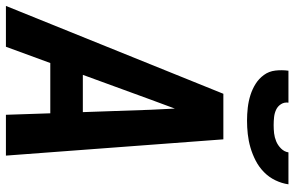

<svg xmlns="http://www.w3.org/2000/svg" viewBox="-202 -802 995 649"><g transform="rotate(90 295.5 -477.5)"><path d="M-9 0 288 -735H442L497 0H359L354 -150H184L129 0ZM224 -260H350L342 -490Q341 -510 340 -530.5Q339 -551 338 -571Q331 -551 323 -530.5Q315 -510 308 -490ZM379 -815Q357 -815 335 -817.5Q313 -820 292.5 -826.5Q272 -833 254.5 -844Q237 -855 224.5 -872Q212 -889 209.5 -911Q207 -933 210 -955H318Q316 -941 323 -930Q330 -919 341.5 -913.5Q353 -908 366.5 -906.5Q380 -905 394 -905Q408 -905 421.5 -906.5Q435 -908 448.5 -913.5Q462 -919 473 -930Q484 -941 486 -955H594Q591 -933 580.5 -911Q570 -889 552.5 -872Q535 -855 513.5 -844Q492 -833 469.5 -826.5Q447 -820 424 -817.5Q401 -815 379 -815Z"/></g></svg>

Font: Iosevka XBd Ex Obl
Style: Regular
Weight: 800
Width: 7
Italic angle: -9°
Monospace: yes
Designer: Belleve Invis
Foundry: Belleve Invis
Version: Version 32.5.0; ttfautohint (v1.8.4)